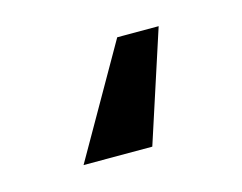

<svg xmlns="http://www.w3.org/2000/svg" viewBox="-42 -21 360 286"><g transform="rotate(-15 138.0 121.5)"><path d="M219.2 36.1 163.6 207H57.6L155.3 36.1Z"/></g></svg>

Font: Karasuma Gothic
Style: Regular
Weight: 500
Designer: Rasmus Andersson / Ryoko Nishizuka
Foundry: Genbu
Version: Version 1.00